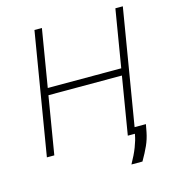

<svg xmlns="http://www.w3.org/2000/svg" viewBox="-127 -834 1007 1106"><g transform="rotate(-15 376.5 -280.5)"><path d="M59.7 0 180.4 -727.3H224.8L168 -384.6H606.2L663 -727.3H707.4L586.6 0H542.3L599.1 -343.4H160.9L104 0ZM660.2 -37.3 651.6 8.5Q643.8 48.3 627.5 84.7Q611.2 121.1 585.2 165.8H519.5Q546.9 117.2 562.5 76.9Q578.1 36.6 583.5 5.3L590.9 -37.3Z"/></g></svg>

Font: Inter UI Extra Light
Style: Italic
Weight: 200
Italic angle: -9.39999°
Designer: Rasmus Andersson
Foundry: rsms
Version: 3.2;8d6f07862